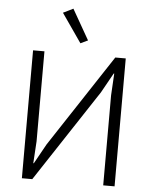

<svg xmlns="http://www.w3.org/2000/svg" viewBox="-61 -993 825 1044"><g transform="rotate(5 351.0 -471.5)"><path d="M351.1 -758.8 242.2 -916 296.9 -942.9 391.1 -777.8ZM98.1 0V-698.2H160.2V-207L152.8 -86.9H155.8L215.8 -194.8L546.9 -698.2H604V0H542V-491.2L548.8 -610.8H545.9L485.8 -502.9L154.8 0Z"/></g></svg>

Font: Anuphan Light
Style: Regular
Weight: 300
Designer: Mike Abbink, Paul van der Laan, Pieter van Rosmalen, Mint Tantisuwanna
Foundry: Bold Monday; Cadson Demak
Version: Version 3.002;hotconv 1.0.109;makeotfexe 2.5.65596